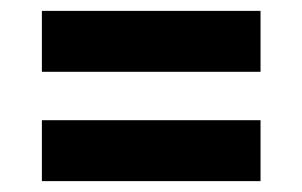

<svg xmlns="http://www.w3.org/2000/svg" viewBox="-20 -490 556 353"><path d="M57 -358V-470H459V-358ZM57 -157V-269H459V-157Z"/></svg>

Font: Bricolage Grotesque 28pt SemiBold
Style: Regular
Weight: 600
Version: Version 1.001;gftools[0.9.33.dev8+g029e19f]